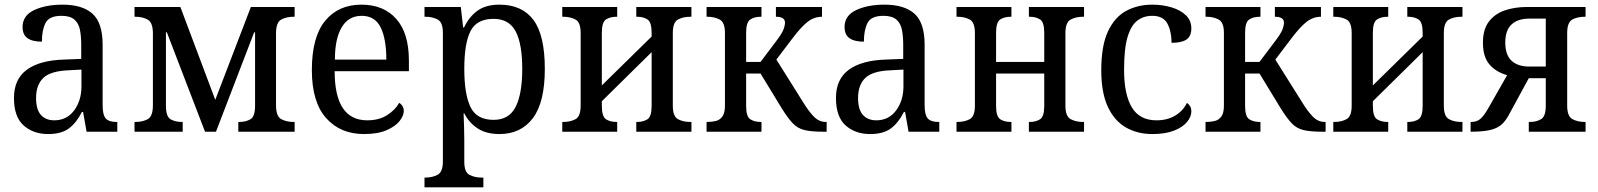

<svg xmlns="http://www.w3.org/2000/svg" viewBox="-20 -566 6866 825"><path d="M187 10Q123 10 81.5 -27Q40 -64 40 -145Q40 -226 95.5 -266.5Q151 -307 255 -310L329 -313V-373Q329 -410 323.5 -438Q318 -466 299.5 -482Q281 -498 244 -498Q191 -498 175.5 -467Q160 -436 160 -387Q119 -387 98 -402Q77 -417 77 -450Q77 -499 126.5 -522.5Q176 -546 249 -546Q334 -546 377.5 -507Q421 -468 421 -373V-114Q421 -72 434.5 -57Q448 -42 480 -42H484V0H352L337 -85H332Q309 -39 276.5 -14.5Q244 10 187 10ZM213 -49Q267 -49 298.5 -91.5Q330 -134 330 -195V-267L275 -264Q197 -261 166 -231Q135 -201 135 -145Q135 -95 156 -72Q177 -49 213 -49Z M558 0V-42H562Q593 -42 615 -54Q637 -66 637 -114V-422Q637 -469 615 -481.5Q593 -494 562 -494H558V-536H755L905 -137L1058 -536H1246V-494H1241Q1211 -494 1188.5 -482Q1166 -470 1166 -422V-114Q1166 -66 1188.5 -54Q1211 -42 1241 -42H1246V0H1004V-42H1008Q1036 -42 1056 -53.5Q1076 -65 1076 -112V-427H1072L908 0H861L697 -427H693V-112Q693 -65 713 -53.5Q733 -42 761 -42H765V0Z M1544 10Q1442 10 1381 -59Q1320 -128 1320 -265Q1320 -407 1377 -476.5Q1434 -546 1533 -546Q1628 -546 1682.5 -485Q1737 -424 1737 -305V-260H1418Q1418 -49 1558 -49Q1608 -49 1643 -71Q1678 -93 1695 -124Q1703 -120 1709 -111Q1715 -102 1715 -89Q1715 -69 1697 -46Q1679 -23 1641 -6.5Q1603 10 1544 10ZM1640 -310Q1640 -399 1615.5 -448.5Q1591 -498 1534 -498Q1478 -498 1448.5 -449Q1419 -400 1419 -310Z M1804 239V197H1808Q1838 197 1860.5 185Q1883 173 1883 127V-425Q1883 -470 1861 -482Q1839 -494 1808 -494H1804V-536H1960L1970 -448H1974Q1995 -493 2031 -519.5Q2067 -546 2126 -546Q2223 -546 2272 -480.5Q2321 -415 2321 -270Q2321 -126 2269.5 -58Q2218 10 2126 10Q2069 10 2032 -14.5Q1995 -39 1975 -79H1972Q1973 -53 1974 -21.5Q1975 10 1975 34V129Q1975 174 1997.5 185.5Q2020 197 2049 197H2057V239ZM2101 -51Q2167 -51 2195.5 -106.5Q2224 -162 2224 -270Q2224 -378 2195.5 -431.5Q2167 -485 2101 -485Q2028 -485 2001.5 -432Q1975 -379 1975 -270Q1975 -162 2001.5 -106.5Q2028 -51 2101 -51Z M2396 0V-42H2400Q2431 -42 2453 -54Q2475 -66 2475 -112V-424Q2475 -470 2453 -482Q2431 -494 2400 -494H2396V-536H2632V-494H2629Q2602 -494 2584 -482.5Q2566 -471 2566 -425V-199L2780 -409V-425Q2780 -471 2762 -482.5Q2744 -494 2718 -494H2714V-536H2951V-494H2946Q2915 -494 2893 -482Q2871 -470 2871 -424V-112Q2871 -66 2893 -54Q2915 -42 2946 -42H2951V0H2714V-42H2718Q2744 -42 2762 -53.5Q2780 -65 2780 -111V-342L2566 -131V-111Q2566 -65 2584 -53.5Q2602 -42 2629 -42H2632V0Z M3016 0V-42H3020Q3040 -42 3057 -46.5Q3074 -51 3084.5 -66Q3095 -81 3095 -112V-424Q3095 -470 3072.5 -482Q3050 -494 3020 -494H3016V-536H3252V-494H3249Q3221 -494 3203.5 -482Q3186 -470 3186 -425V-300H3248L3312 -385Q3339 -420 3346 -438Q3353 -456 3353 -469Q3353 -494 3314 -494V-536H3512V-494Q3478 -494 3450 -472Q3422 -450 3385 -401L3316 -310L3432 -125Q3456 -86 3478 -64Q3500 -42 3528 -42H3532V0H3518Q3467 0 3437.5 -7Q3408 -14 3387.5 -35Q3367 -56 3340 -99L3248 -250H3186V-111Q3186 -65 3204 -53.5Q3222 -42 3249 -42H3252V0Z M3719 10Q3655 10 3613.5 -27Q3572 -64 3572 -145Q3572 -226 3627.5 -266.5Q3683 -307 3787 -310L3861 -313V-373Q3861 -410 3855.5 -438Q3850 -466 3831.5 -482Q3813 -498 3776 -498Q3723 -498 3707.5 -467Q3692 -436 3692 -387Q3651 -387 3630 -402Q3609 -417 3609 -450Q3609 -499 3658.5 -522.5Q3708 -546 3781 -546Q3866 -546 3909.5 -507Q3953 -468 3953 -373V-114Q3953 -72 3966.5 -57Q3980 -42 4012 -42H4016V0H3884L3869 -85H3864Q3841 -39 3808.5 -14.5Q3776 10 3719 10ZM3745 -49Q3799 -49 3830.5 -91.5Q3862 -134 3862 -195V-267L3807 -264Q3729 -261 3698 -231Q3667 -201 3667 -145Q3667 -95 3688 -72Q3709 -49 3745 -49Z M4090 0V-42H4094Q4125 -42 4147 -54Q4169 -66 4169 -112V-424Q4169 -470 4147 -482Q4125 -494 4094 -494H4090V-536H4326V-494H4323Q4296 -494 4278 -482.5Q4260 -471 4260 -425V-300H4467V-425Q4467 -471 4449 -482.5Q4431 -494 4405 -494H4401V-536H4638V-494H4633Q4603 -494 4580.5 -482Q4558 -470 4558 -424V-112Q4558 -66 4580.5 -54Q4603 -42 4633 -42H4638V0H4401V-42H4405Q4431 -42 4449 -53.5Q4467 -65 4467 -111V-250H4260V-111Q4260 -65 4278 -53.5Q4296 -42 4323 -42H4326V0Z M4931 10Q4868 10 4818.5 -18Q4769 -46 4740.5 -106.5Q4712 -167 4712 -265Q4712 -370 4741 -431.5Q4770 -493 4819.5 -519.5Q4869 -546 4931 -546Q4975 -546 5013.5 -534.5Q5052 -523 5075.5 -500.5Q5099 -478 5099 -444Q5099 -410 5078 -396Q5057 -382 5014 -382Q5014 -430 4996.5 -464Q4979 -498 4931 -498Q4894 -498 4867 -477.5Q4840 -457 4825 -407Q4810 -357 4810 -266Q4810 -160 4843.5 -104.5Q4877 -49 4949 -49Q4996 -49 5030 -69.5Q5064 -90 5080 -124Q5089 -118 5094 -109Q5099 -100 5099 -87Q5099 -65 5081 -42.5Q5063 -20 5025.5 -5Q4988 10 4931 10Z M5160 0V-42H5164Q5184 -42 5201 -46.5Q5218 -51 5228.5 -66Q5239 -81 5239 -112V-424Q5239 -470 5216.5 -482Q5194 -494 5164 -494H5160V-536H5396V-494H5393Q5365 -494 5347.5 -482Q5330 -470 5330 -425V-300H5392L5456 -385Q5483 -420 5490 -438Q5497 -456 5497 -469Q5497 -494 5458 -494V-536H5656V-494Q5622 -494 5594 -472Q5566 -450 5529 -401L5460 -310L5576 -125Q5600 -86 5622 -64Q5644 -42 5672 -42H5676V0H5662Q5611 0 5581.5 -7Q5552 -14 5531.5 -35Q5511 -56 5484 -99L5392 -250H5330V-111Q5330 -65 5348 -53.5Q5366 -42 5393 -42H5396V0Z M5709 0V-42H5713Q5744 -42 5766 -54Q5788 -66 5788 -112V-424Q5788 -470 5766 -482Q5744 -494 5713 -494H5709V-536H5945V-494H5942Q5915 -494 5897 -482.5Q5879 -471 5879 -425V-199L6093 -409V-425Q6093 -471 6075 -482.5Q6057 -494 6031 -494H6027V-536H6264V-494H6259Q6228 -494 6206 -482Q6184 -470 6184 -424V-112Q6184 -66 6206 -54Q6228 -42 6259 -42H6264V0H6027V-42H6031Q6057 -42 6075 -53.5Q6093 -65 6093 -111V-342L5879 -131V-111Q5879 -65 5897 -53.5Q5915 -42 5942 -42H5945V0Z M6299 0V-42H6302Q6327 -42 6342.5 -56.5Q6358 -71 6375 -101L6456 -243Q6409 -256 6380.5 -288.5Q6352 -321 6352 -383Q6352 -439 6377 -472.5Q6402 -506 6445 -521Q6488 -536 6541 -536H6793V-494H6789Q6758 -494 6736 -482Q6714 -470 6714 -424V-112Q6714 -67 6736 -54.5Q6758 -42 6789 -42H6793V0H6549V-42H6553Q6582 -42 6602 -54Q6622 -66 6622 -111V-230H6549L6468 -81Q6453 -51 6435 -33.5Q6417 -16 6385.5 -8Q6354 0 6299 0ZM6551 -280H6622V-486H6551Q6502 -486 6475 -461Q6448 -436 6448 -383Q6448 -330 6475 -305Q6502 -280 6551 -280Z"/></svg>

Font: Noto Serif SemiCondensed
Style: Regular
Weight: 400
Width: 4
Designer: Monotype Design Team
Foundry: Monotype Imaging Inc.
Version: Version 2.013